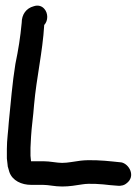

<svg xmlns="http://www.w3.org/2000/svg" viewBox="-20 -696 502 699"><path d="M5 -119C6 -109 7 -101 8 -93V-91L14 -70C25 -38 59 -23 93 -23H136C158 -23 178 -17 206 -17C233 -17 255 -21 281 -25C305 -29 350 -26 381 -22L406 -20C424 -18 434 -23 440 -28C476 -54 450 -100 421 -105H420L391 -108C354 -112 306 -115 273 -111C248 -108 228 -103 206 -103C186 -103 163 -109 137 -109H93C92 -114 92 -122 91 -129V-158C92 -171 92 -183 93 -198C95 -234 101 -272 104 -314C113 -415 135 -505 141 -605C156 -621 155 -648 142 -663C133 -674 119 -679 102 -673C76 -666 59 -644 59 -613C54 -560 47 -516 36 -463C25 -396 19 -320 12 -251C10 -218 5 -187 5 -154Z"/></svg>

Font: Stray Cat
Style: BlkCn
Weight: 900
Version: Version 1.0